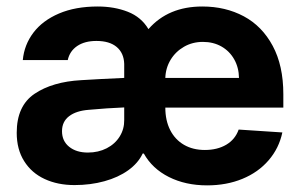

<svg xmlns="http://www.w3.org/2000/svg" viewBox="-20 -557 923 588"><path d="M420.4 -86.9H417Q403.3 -57.6 372.8 -35.6Q342.3 -13.7 299.8 -2Q257.3 9.8 208 9.8Q156.7 9.8 116.7 -8.8Q76.7 -27.3 54 -63.5Q31.2 -99.6 31.2 -150.4Q31.2 -232.9 85.9 -269.8Q140.6 -306.6 228.5 -311.5Q282.2 -314.9 360.4 -318.4V-361.3Q359.4 -394.5 337.4 -413.1Q315.4 -431.6 275.4 -431.6Q239.3 -431.6 216.3 -416Q193.4 -400.4 187.5 -373H49.8Q54.2 -419.9 82.3 -457Q110.4 -494.1 160.6 -515.6Q210.9 -537.1 279.3 -537.1Q330.1 -537.1 371.3 -521Q412.6 -504.9 434.6 -467.8Q495.1 -537.1 599.6 -537.1Q670.4 -537.1 726.6 -507.1Q782.7 -477.1 815.2 -416.5Q847.7 -356 847.7 -268.6V-227.5H486.3Q486.3 -188 501.2 -158.7Q516.1 -129.4 543.5 -113.5Q570.8 -97.7 607.4 -97.7Q645.5 -97.7 672.9 -113.8Q700.2 -129.9 710.9 -160.2L844.7 -151.4Q834.5 -103 802.7 -66.2Q771 -29.3 722.4 -9.3Q673.8 10.7 614.3 10.7Q548.3 10.7 497.3 -14.9Q446.3 -40.5 420.4 -86.9ZM249 -89.8Q281.2 -89.8 306.9 -103Q332.5 -116.2 346.7 -139.2Q360.8 -162.1 360.4 -189.5V-228Q337.4 -227.1 306.9 -225.1Q276.4 -223.1 252 -220.7Q213.4 -217.8 191.7 -201.2Q169.9 -184.6 169.9 -155.3Q169.9 -125 191.9 -107.4Q213.9 -89.8 249 -89.8ZM711.9 -318.4Q711.4 -350.1 697.3 -375.2Q683.1 -400.4 658.2 -414.6Q633.3 -428.7 601.6 -428.7Q569.3 -428.7 543.5 -413.8Q517.6 -398.9 502.4 -373.8Q487.3 -348.6 486.3 -318.4Z"/></svg>

Font: Pretendard GOV
Style: Bold
Weight: 700
Designer: Base glyphs from Inter by Rasmus Andersson; Hangeul glyphs from Noto Sans CJK(Source Han Sans) by Jang Soo-young and Kan
Foundry: Kil Hyung-jin
Version: Version 1.309